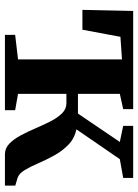

<svg xmlns="http://www.w3.org/2000/svg" viewBox="92 -666 573 798"><g transform="rotate(90 379.0 -266.5)"><path d="M124.5 0V-42.5L226.5 -54.5V-486.5L132.5 -480L103 -322H20.5L25 -533H433V-491.5L369.5 -477.5V-303.5H451.5L569.5 -477.5L502.5 -491.5V-533H719V-491.5L641 -477.5L517 -297Q555 -289 581 -263.8Q607 -238.5 625.2 -205.5Q643.5 -172.5 657.5 -139.8Q671.5 -107 686 -82.8Q700.5 -58.5 719 -52.5L751 -43V0H620.5Q595.5 0 576.5 -18.5Q557.5 -37 542 -66Q526.5 -95 512.5 -127.8Q498.5 -160.5 483.8 -189.5Q469 -218.5 450.8 -237Q432.5 -255.5 408.5 -255.5H369.5V-54.5L437.5 -42.5V0Z"/></g></svg>

Font: Merriweather 72pt
Style: Bold
Weight: 700
Version: Version 2.100